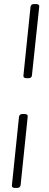

<svg xmlns="http://www.w3.org/2000/svg" viewBox="-20 -790 240 950"><path d="M112 -403Q94 -403 96 -417L131 -756Q133 -770 149 -770H158Q176 -770 174 -756L138 -417Q137 -403 120 -403ZM55 140Q37 140 39 126L74 -212Q76 -226 92 -226H101Q119 -226 117 -212L82 126Q80 140 63 140Z"/></svg>

Font: Asap Condensed Condensed ExtraLight
Style: Italic
Weight: 200
Width: 3
Italic angle: -6°
Designer: Pablo Cosgaya
Foundry: Omnibus-Type
Version: Version 3.001; ttfautohint (v1.8.4.7-5d5b)